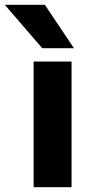

<svg xmlns="http://www.w3.org/2000/svg" viewBox="-90 -785 371 805"><path d="M51 0V-527H210V0ZM87 -583 -70 -765H98L220 -583Z"/></svg>

Font: Onest ExtraBold
Style: Regular
Weight: 800
Designer: Dmitri Voloshin, Andrey Kudryavtsev
Foundry: Dmitri Voloshin, Andrey Kudryavtsev
Version: Version 1.000;gftools[0.9.33]